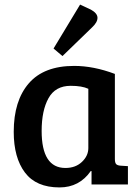

<svg xmlns="http://www.w3.org/2000/svg" viewBox="-20 -806 607 839"><path d="M482 -483V-111Q482 -95 487.5 -89Q493 -83 507 -82L539 -80V0H380V-58L377 -59Q327 13 240 13Q138 13 89 -52Q40 -117 40 -230Q40 -366 106 -442Q172 -518 304 -518Q389 -518 482 -483ZM366 -159V-418Q338 -431 289 -431Q222 -431 192 -377Q162 -323 162 -234Q162 -72 266 -72Q310 -72 338 -98.5Q366 -125 366 -159ZM214 -594 330 -786 377 -764Q406 -748 406 -728Q406 -708 381 -685L253 -561Z"/></svg>

Font: Bree Serif
Style: Regular
Weight: 400
Designer: Veronika Burian, Jos Scaglione
Foundry: TypeTogether
Version: Version 1.001